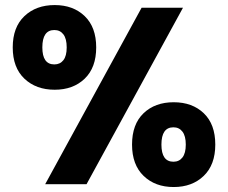

<svg xmlns="http://www.w3.org/2000/svg" viewBox="-20 -735 910 766"><path d="M198.2 -714.8Q272 -714.8 317.9 -670.7Q363.8 -626.5 363.8 -545.9Q363.8 -465.3 317.9 -421.1Q272 -377 198.2 -377Q124 -377 77.4 -421.1Q30.8 -465.3 30.8 -545.9Q30.8 -626.5 77.4 -670.7Q124 -714.8 198.2 -714.8ZM196.8 -615.2Q148.9 -615.2 148.9 -545.9Q148.9 -478 196.8 -478Q219.7 -478 232.9 -494.9Q246.1 -511.7 246.1 -545.9Q246.1 -580.6 232.9 -597.9Q219.7 -615.2 196.8 -615.2ZM160.2 0 544.9 -704.1H710L325.2 0ZM506.8 -158.2Q506.8 -239.3 552.7 -283.2Q598.6 -327.1 672.9 -327.1Q747.1 -327.1 793 -283.2Q838.9 -239.3 838.9 -158.2Q838.9 -77.6 792.7 -33.2Q746.6 11.2 672.9 11.2Q599.1 11.2 553 -33.2Q506.8 -77.6 506.8 -158.2ZM671.9 -227.1Q624 -227.1 624 -158.2Q624 -89.8 671.9 -89.8Q694.8 -89.8 708 -106.9Q721.2 -124 721.2 -158.2Q721.2 -192.4 708 -209.7Q694.8 -227.1 671.9 -227.1Z"/></svg>

Font: SVN-Poppins
Style: Bold
Weight: 700
Designer: Ninad Kale (Devanagari), Jonny Pinhorn (Latin)
Foundry: Indian Type Foundry
Version: Version 3.200;PS 1.000;hotconv 16.6.54;makeotf.lib2.5.65590